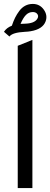

<svg xmlns="http://www.w3.org/2000/svg" viewBox="-20 -952 255 972"><path d="M69.8 0V-720.2L144 -750V0ZM0 -791Q13.7 -812 40 -821.8Q47.9 -845.2 56.6 -862.8Q65.4 -880.4 78.1 -897.2Q90.8 -914.1 107.9 -923.1Q125 -932.1 146 -932.1Q181.2 -932.1 201.7 -903.3Q222.2 -874.5 210.9 -843.8Q196.3 -804.2 135.3 -793.9Q122.1 -791.5 106.9 -791Q42.5 -787.6 27.8 -767.1ZM146 -891.1Q126 -891.1 111.3 -876.2Q96.7 -861.3 84 -831.1Q87.4 -831.1 94.5 -831.5Q101.6 -832 105 -832Q154.3 -833 168.9 -856.9Q178.2 -872.1 166.5 -883.8Q158.7 -891.1 146 -891.1Z"/></svg>

Font: LT Superior
Style: Regular
Weight: 400
Designer: Daniel Lyons
Foundry: LyonsType
Version: Version 1.000